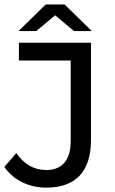

<svg xmlns="http://www.w3.org/2000/svg" viewBox="-28 -836 519 863"><path d="M71.8 -17C104.9 -0.8 140.8 7.4 179.4 7.4C245.6 7.4 295.8 -10.6 329.8 -46.5C363.9 -82.3 380.9 -135.9 380.9 -207V-644H57V-564H289.8V-202.4C289.8 -159.5 280.4 -127 261.7 -104.9C243 -82.8 215.6 -71.8 179.4 -71.8C125.4 -71.8 80.7 -97.2 45.1 -148.1L-8.3 -85.6C12 -56.1 38.6 -33.3 71.8 -17ZM304.5 -696.4H384.6L262.2 -816H177.6L55.2 -696.4H135.2L219.9 -767.3Z"/></svg>

Font: Montserrat Ace
Style: Regular
Weight: 500
Designer: Julieta Ulanovsky
Foundry: Julieta Ulanovsky
Version: Version 1